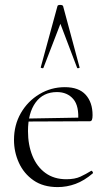

<svg xmlns="http://www.w3.org/2000/svg" viewBox="-20 -750 445 782"><path d="M215 12Q156 12 116.5 -15.5Q77 -43 57 -87Q37 -131 37 -180Q37 -241 65 -289.5Q93 -338 140.5 -366.5Q188 -395 244 -395Q301 -395 329 -364Q357 -333 357 -281Q357 -268 354.5 -262Q352 -256 345 -256H298Q303 -318 278.5 -346.5Q254 -375 212 -375Q156 -375 125 -332.5Q94 -290 94 -216Q94 -160 112 -115.5Q130 -71 165 -45.5Q200 -20 250 -20Q285 -20 307.5 -30.5Q330 -41 351 -54Q353 -56 356.5 -51.5Q360 -47 358 -44Q323 -14 287.5 -1Q252 12 215 12ZM81 -255 80 -267 308 -271V-256ZM304 -476Q306 -474 300.5 -472.5Q295 -471 294 -474L226 -653L157 -474Q156 -471 150.5 -472.5Q145 -474 146 -476L214 -725Q215 -730 225 -730Q235 -730 237 -725Z"/></svg>

Font: Cormorant Garamond Light Light
Style: Regular
Weight: 300
Version: Version 4.001